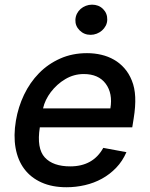

<svg xmlns="http://www.w3.org/2000/svg" viewBox="-20 -776 629 807"><path d="M46.9 -269.2Q56.5 -326.3 81.1 -377.8Q105.8 -429.3 143.8 -468.2Q181.8 -507.1 232.8 -529.8Q283.7 -552.6 345.9 -552.6Q377.1 -552.6 405.9 -545.8Q434.7 -539.1 459.2 -525Q483.7 -511 502.8 -489.3Q522 -467.7 534.1 -437.5Q546.5 -407.3 548.3 -368.3Q550.1 -329.2 541.9 -278.4L535.9 -240.8H147.4Q133.5 -152.3 168.3 -114.3Q202.8 -76.7 275.2 -76.7Q371.1 -76.7 414.1 -154.5L511.4 -136.4Q495 -98.7 468.4 -71Q441.8 -43.3 408.6 -25Q375.4 -6.7 337.2 2.1Q299 11 259.6 11Q199.2 11 154.5 -9.1Q109.7 -29.1 82.2 -65.7Q54.7 -102.3 45.5 -154.1Q36.2 -206 46.9 -269.2ZM443.9 -320.3Q454.5 -383.2 424.4 -424Q394.2 -464.8 332 -464.8Q290.5 -464.8 254.6 -443.5Q236.5 -432.9 221.1 -418.9Q205.6 -404.8 193.5 -388.8Q181.5 -372.9 173.1 -355.5Q164.8 -338.1 160.9 -320.3ZM296.9 -692.8Q297.6 -706.7 303.4 -718.4Q309.3 -730.1 318.9 -738.5Q328.5 -746.8 340.9 -751.6Q353.3 -756.4 366.8 -756.4Q380.3 -756.4 392 -752Q403.8 -747.5 413.4 -737.9Q431.5 -719.8 430.8 -692.8Q430.4 -679.3 424.4 -667.8Q418.3 -656.2 408.6 -647.7Q398.8 -639.2 386.4 -634.4Q373.9 -629.6 360.8 -629.6Q333.5 -629.6 314.6 -648.4Q295.8 -667.3 296.9 -692.8Z"/></svg>

Font: Inter P Medium
Style: Italic
Weight: 500
Italic angle: 9.39999°
Designer: Rasmus Andersson
Foundry: rsms
Version: Version 3.018;git-588b23468